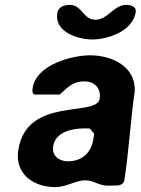

<svg xmlns="http://www.w3.org/2000/svg" viewBox="-20 -761 577 788"><path d="M55 -145C40 -46 118 7 208 7C251 7 292 -21 330 -21C364 -21 385 1 423 1C430 1 460 0 467 0C483 -5 489 -10 491 -25C509 -144 516 -269 533 -387C538 -488 439 -534 350 -534C276 -534 129 -496 114 -400C113 -392 110 -373 125 -373H225C265 -410 283 -427 327 -427C368 -427 396 -398 389 -356C377 -278 90 -368 55 -145ZM198 -160C207 -221 279 -234 325 -234C332 -234 349 -234 349 -233L366 -213C367 -213 364 -196 363 -189C354 -132 315 -99 258 -99C224 -99 192 -121 198 -160ZM215 -707C203 -630 298 -599 360 -599C422 -599 525 -633 537 -711C541 -734 517 -741 499 -741C446 -741 423 -680 372 -680C320 -680 318 -741 266 -741C244 -741 219 -733 215 -707Z"/></svg>

Font: Asimov Print
Style: CIt
Weight: 500
Designer: Google
Version: Version 2.000980: 2014